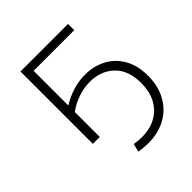

<svg xmlns="http://www.w3.org/2000/svg" viewBox="-197 -651 979 979"><g transform="rotate(-45 292.0 -162.0)"><path d="M330 -278Q392 -278 443 -251Q494 -224 523.5 -172Q553 -120 553 -47Q553 27 522.5 82.5Q492 138 437 168Q382 198 310 198Q279 198 244 192L255 148Q285 153 308 153Q397 153 449.5 100Q502 47 502 -45Q502 -138 450.5 -186.5Q399 -235 321 -235Q280 -235 237.5 -221Q195 -207 158 -180V0H108V-522H451V-477H158V-227Q242 -278 330 -278Z"/></g></svg>

Font: Montserrat Alternates Light
Style: Regular
Weight: 300
Designer: Julieta Ulanovsky
Foundry: Julieta Ulanovsky
Version: Version 7.200